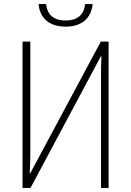

<svg xmlns="http://www.w3.org/2000/svg" viewBox="-20 -917 640 937"><path d="M300 -787C377 -787 425 -826 432 -897H395C390 -843 356 -817 300 -817C244 -817 211 -843 205 -897H168C175 -826 223 -787 300 -787ZM90 0H129L472 -642H475C473 -606 473 -575 473 -531V0H510V-714H472L128 -72H125C127 -111 128 -137 128 -174V-714H90Z"/></svg>

Font: Noto Sans Mono ExtraLight
Style: Regular
Weight: 200
Designer: Monotype Design Team
Foundry: Monotype Imaging Inc.
Version: Version 2.014